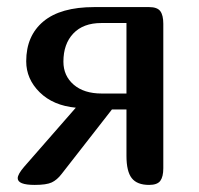

<svg xmlns="http://www.w3.org/2000/svg" viewBox="-20 -522 561 542"><path d="M30 -19Q30 -30 48 -51L194 -218Q130 -224 92 -261.5Q54 -299 54 -349Q54 -421 102.5 -461.5Q151 -502 246 -502H401Q424 -502 432.5 -490.5Q441 -479 441 -455V-47Q441 -23 432.5 -11.5Q424 0 401 0Q367 0 352 -19Q337 -38 337 -82V-213H296L154 -31Q141 -14 126 -7Q111 0 78 0Q30 0 30 -19ZM159 -348Q159 -308 188 -283Q217 -258 267 -258H337V-457H266Q215 -457 187 -427.5Q159 -398 159 -348Z"/></svg>

Font: Marmelad
Style: Regular
Weight: 400
Designer: Manvel Shmavonyan
Foundry: Cyreal
Version: Version 1.001;PS 001.001;hotconv 1.0.88;makeotf.lib2.5.64775